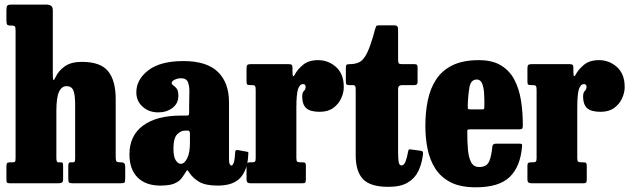

<svg xmlns="http://www.w3.org/2000/svg" viewBox="-20 -800 2750 838"><path d="M31 -688.5H26.5Q14 -688.5 11 -693Q8 -697.5 8 -713.5V-754.5Q8 -771 12 -775.5Q16 -780 30.5 -780H181.5Q194 -780 202.2 -775.2Q210.5 -770.5 210.5 -754V-477Q210.5 -456.5 212.5 -451.5Q214.5 -446.5 221.5 -461.5Q235 -491 262.8 -510.5Q290.5 -530 337 -530Q419 -530 452 -489Q485 -448 485 -367.5V-113.5Q485 -98.5 489 -95Q493 -91.5 505 -91.5H509.5Q526.5 -91.5 526.5 -73.5V-24.5Q526.5 -6.5 523.5 -3.2Q520.5 0 503.5 0H297Q284 0 281 -4Q278 -8 278 -21.5V-69.5Q278 -79 279.2 -85.2Q280.5 -91.5 288 -91.5H298Q304 -91.5 306 -94.8Q308 -98 308 -111.5V-342Q308 -386.5 300.2 -405.2Q292.5 -424 270.5 -424Q249 -424 237.5 -399Q226 -374 226 -315.5V-110.5Q226 -91.5 234 -91.5H245.5Q252.5 -91.5 254 -88.2Q255.5 -85 255.5 -72.5V-17.5Q255.5 -6 249.8 -3Q244 0 233 0H24Q12 0 10 -3.8Q8 -7.5 8 -19.5V-72Q8 -85 11 -88.2Q14 -91.5 26.5 -91.5H33Q42.5 -91.5 45.2 -94Q48 -96.5 48 -111V-666.5Q48 -681 44.8 -684.8Q41.5 -688.5 31 -688.5Z M545 -126.5Q545 -208 604.2 -251.8Q663.5 -295.5 768.5 -295.5H792.5Q801 -295.5 803.2 -297.5Q805.5 -299.5 805.5 -308.5V-341.5Q805.5 -369.5 806.5 -396.2Q807.5 -423 800.5 -440.8Q793.5 -458.5 770.5 -458.5Q755 -458.5 742.2 -452Q729.5 -445.5 729.5 -438.5Q729.5 -431.5 736.8 -427Q744 -422.5 751.2 -413Q758.5 -403.5 758.5 -382Q758.5 -348.5 732.8 -329Q707 -309.5 670.5 -309.5Q630.5 -309.5 602.8 -334Q575 -358.5 575 -397Q575 -453 627.5 -493.2Q680 -533.5 780.5 -533.5Q882.5 -533.5 931 -486.2Q979.5 -439 979.5 -353.5V-104Q979.5 -89 983 -83.2Q986.5 -77.5 990.5 -77.5Q995.5 -77.5 1000.2 -90.2Q1005 -103 1006.5 -136.5Q1007 -147.5 1018.5 -145L1059.5 -137.5Q1064 -137 1064 -134Q1064 -131 1063.5 -125.5Q1061.5 -62 1030.8 -26Q1000 10 930 10H929.5Q876 10 848.2 -7Q820.5 -24 805.5 -47.5Q800.5 -55.5 798.2 -57Q796 -58.5 790.5 -48.5Q782.5 -35.5 772.5 -22Q762.5 -8.5 741.5 0.8Q720.5 10 680 10Q616 10 580.5 -25.5Q545 -61 545 -126.5ZM737 -152.5Q737 -116 747 -100.5Q757 -85 769.5 -85Q785 -85 797 -109Q809 -133 809 -176.5V-217.5Q809 -230 800 -230H788Q768.5 -230 752.8 -213.2Q737 -196.5 737 -152.5Z M1096 -407.5Q1096 -420 1093.5 -424.2Q1091 -428.5 1078.5 -428.5H1073Q1062 -428.5 1059 -431.2Q1056 -434 1056 -445V-500.5Q1056 -512.5 1059.5 -516.2Q1063 -520 1074 -520H1240Q1249.5 -520 1253 -517.2Q1256.5 -514.5 1256.5 -504V-488Q1256.5 -454 1267.5 -476Q1278.5 -497 1302.8 -517.2Q1327 -537.5 1368.5 -537.5Q1413.5 -537.5 1447 -507.2Q1480.5 -477 1480.5 -420Q1480.5 -396 1469.2 -371Q1458 -346 1434.8 -329Q1411.5 -312 1375.5 -312Q1333.5 -312 1316.2 -328.2Q1299 -344.5 1299 -378Q1299 -396.5 1306.5 -403Q1314 -409.5 1314 -422Q1314 -425.5 1311.5 -429.2Q1309 -433 1303 -433Q1288 -433 1280.8 -411Q1273.5 -389 1273.5 -328V-110Q1273.5 -98 1277 -94.8Q1280.5 -91.5 1292.5 -91.5H1301.5Q1310.5 -91.5 1312.8 -88Q1315 -84.5 1315 -75V-19Q1315 -8 1312.8 -4Q1310.5 0 1300 0H1075.5Q1065 0 1060.5 -3.5Q1056 -7 1056 -18.5V-77Q1056 -87 1059.8 -89.2Q1063.5 -91.5 1073.5 -91.5H1077Q1089 -91.5 1092.5 -94.5Q1096 -97.5 1096 -109.5Z M1825.5 -121.5Q1820.5 -83 1805.2 -52Q1790 -21 1759 -2.8Q1728 15.5 1675.5 15.5Q1596.5 15.5 1564.5 -18Q1532.5 -51.5 1532.5 -122.5V-409.5Q1532.5 -420 1530.2 -424.2Q1528 -428.5 1517.5 -428.5H1505Q1495.5 -428.5 1492.5 -431.5Q1489.5 -434.5 1489.5 -444V-502.5Q1489.5 -514 1492.5 -517Q1495.5 -520 1506.5 -520Q1531 -520 1549 -529Q1567 -538 1582.8 -570.2Q1598.5 -602.5 1617 -672Q1620 -682 1621.8 -685.8Q1623.5 -689.5 1636.5 -689.5H1701.5Q1717.5 -689.5 1717.5 -673.5V-539Q1717.5 -527.5 1720.5 -523.8Q1723.5 -520 1734.5 -520H1789Q1797 -520 1799.8 -517Q1802.5 -514 1802.5 -505.5V-440.5Q1802.5 -428.5 1788 -428.5H1735Q1717.5 -428.5 1717.5 -412V-141.5Q1717.5 -106 1720.2 -92Q1723 -78 1732 -78Q1743.5 -78 1750 -95Q1756.5 -112 1761.5 -139.5Q1763 -148.5 1768.2 -148.2Q1773.5 -148 1783 -146.5L1815.5 -142Q1825 -140.5 1826 -135.5Q1827 -130.5 1825.5 -121.5Z M1836.5 -250Q1836.5 -310 1847.2 -362.2Q1858 -414.5 1884 -453.8Q1910 -493 1955.2 -515.2Q2000.5 -537.5 2070 -537.5Q2129 -537.5 2166.8 -514.5Q2204.5 -491.5 2225.2 -451.8Q2246 -412 2254 -361Q2262 -310 2262 -253Q2262 -242 2259 -238.8Q2256 -235.5 2244.5 -235.5H2032Q2022 -235.5 2020.5 -232.5Q2019 -229.5 2019.5 -220.5Q2019.5 -179.5 2022.5 -145.8Q2025.5 -112 2036.5 -91.5Q2047.5 -71 2072 -71Q2104.5 -71 2115 -95.8Q2125.5 -120.5 2129 -161Q2130 -173 2145.5 -173H2245.5Q2255.5 -173 2257.5 -170.8Q2259.5 -168.5 2258.5 -160.5Q2251.5 -73.5 2205 -28Q2158.5 17.5 2056.5 17.5Q1990 17.5 1947.2 -4.2Q1904.5 -26 1880.2 -63.8Q1856 -101.5 1846.2 -149.5Q1836.5 -197.5 1836.5 -250ZM2035 -322.5H2080.5Q2091 -322.5 2092.2 -324Q2093.5 -325.5 2094 -334.5Q2094.5 -363.5 2093 -390.8Q2091.5 -418 2084.2 -435.5Q2077 -453 2061 -453Q2035 -453 2029 -419.2Q2023 -385.5 2021.5 -339Q2021.5 -329 2022.2 -325.8Q2023 -322.5 2035 -322.5Z M2322 -407.5Q2322 -420 2319.5 -424.2Q2317 -428.5 2304.5 -428.5H2299Q2288 -428.5 2285 -431.2Q2282 -434 2282 -445V-500.5Q2282 -512.5 2285.5 -516.2Q2289 -520 2300 -520H2466Q2475.5 -520 2479 -517.2Q2482.5 -514.5 2482.5 -504V-488Q2482.5 -454 2493.5 -476Q2504.5 -497 2528.8 -517.2Q2553 -537.5 2594.5 -537.5Q2639.5 -537.5 2673 -507.2Q2706.5 -477 2706.5 -420Q2706.5 -396 2695.2 -371Q2684 -346 2660.8 -329Q2637.5 -312 2601.5 -312Q2559.5 -312 2542.2 -328.2Q2525 -344.5 2525 -378Q2525 -396.5 2532.5 -403Q2540 -409.5 2540 -422Q2540 -425.5 2537.5 -429.2Q2535 -433 2529 -433Q2514 -433 2506.8 -411Q2499.5 -389 2499.5 -328V-110Q2499.5 -98 2503 -94.8Q2506.5 -91.5 2518.5 -91.5H2527.5Q2536.5 -91.5 2538.8 -88Q2541 -84.5 2541 -75V-19Q2541 -8 2538.8 -4Q2536.5 0 2526 0H2301.5Q2291 0 2286.5 -3.5Q2282 -7 2282 -18.5V-77Q2282 -87 2285.8 -89.2Q2289.5 -91.5 2299.5 -91.5H2303Q2315 -91.5 2318.5 -94.5Q2322 -97.5 2322 -109.5Z"/></svg>

Font: Besley* Condensed Heavy
Style: Regular
Weight: 800
Width: 3
Designer: Owen Earl
Foundry: indestructible type*
Version: Version 3.000; ttfautohint (v1.8.3)